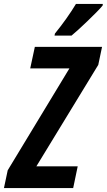

<svg xmlns="http://www.w3.org/2000/svg" viewBox="-60 -951 540 971"><path d="M-40 0 -21 -89.8 291 -605H92.8L116.2 -713.9H456.1L437 -623L124 -109.9H333L310.1 0ZM215.8 -771 217.8 -781.2Q280.3 -858.4 324.2 -931.2H460L459 -922.9Q448.2 -909.7 427.2 -888.4Q406.2 -867.2 382.1 -844Q357.9 -820.8 336.2 -801Q314.5 -781.2 301.8 -771Z"/></svg>

Font: Open Sans Condensed
Style: Bold Italic
Weight: 700
Width: 3
Italic angle: -12°
Designer: Monotype Design Team
Foundry: Monotype Imaging Inc.
Version: Version 3.003; ttfautohint (v1.8.4)